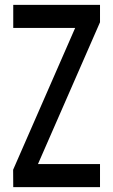

<svg xmlns="http://www.w3.org/2000/svg" viewBox="-20 -770 466 790"><path d="M34.5 0 34 -71.5 306.5 -694.5 332 -655H34.5V-750H391.5V-678.5L119 -55.5L93.5 -95H391.5V0Z"/></svg>

Font: Mohave Light Medium
Style: Regular
Weight: 500
Version: Version 2.003